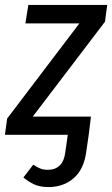

<svg xmlns="http://www.w3.org/2000/svg" viewBox="-36 -547 455 779"><path d="M390 -459 97 -74H333L324 0L314 68Q305 139 263.5 175.5Q222 212 160 212Q126 212 102.5 201Q79 190 59 173L99 121Q115 132 128 137Q141 142 159 142Q188 142 206.5 124Q225 106 229 70L239 0H-16L-7 -66L286 -452H67L79 -527H399Z"/></svg>

Font: Fira Sans Condensed
Style: Italic
Weight: 400
Width: 3
Italic angle: -8°
Designer: bBox Type GmbH & Carrois Corporate GbR & Edenspiekermann AG
Foundry: bBox Type GmbH & Carrois Corporate GbR & Edenspiekermann AG
Version: Version 4.301